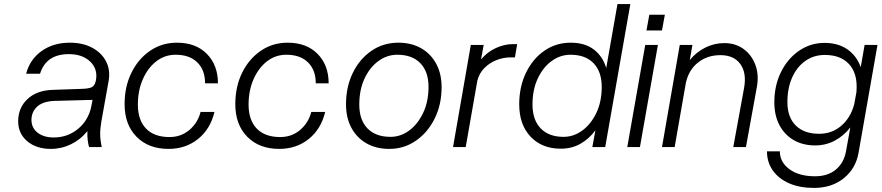

<svg xmlns="http://www.w3.org/2000/svg" viewBox="-20 -720 4316 940"><path d="M476 -124Q470 -89 470.5 -60.5Q471 -32 478 0H416Q406 -36 408 -78Q375 -37 328 -14Q281 9 229 9Q158 9 113.5 -28.5Q69 -66 69 -126Q69 -192 114 -234.5Q159 -277 236 -280L381 -285Q415 -286 429 -293Q443 -300 448 -320L450 -329Q459 -383 421 -419Q383 -455 317 -455Q206 -455 176 -359H108Q126 -429 183.5 -470Q241 -511 322 -511Q385 -511 431 -486.5Q477 -462 499 -420Q521 -378 512 -325ZM134 -133Q134 -94 164 -70.5Q194 -47 243 -47Q311 -47 362 -89Q413 -131 427 -199L433 -231L247 -226Q190 -224 162 -198Q134 -172 134 -133Z M590 -210Q590 -296 623.5 -364Q657 -432 715 -471.5Q773 -511 846 -511Q939 -511 993 -456Q1047 -401 1047 -312H984Q984 -377 946 -414.5Q908 -452 840 -452Q787 -452 745.5 -420Q704 -388 679.5 -332.5Q655 -277 655 -208Q655 -132 695 -90.5Q735 -49 810 -49Q866 -49 907 -83.5Q948 -118 962 -172H1030Q1010 -88 949.5 -39.5Q889 9 805 9Q707 9 648.5 -50.5Q590 -110 590 -210Z M1132 -210Q1132 -296 1165.5 -364Q1199 -432 1257 -471.5Q1315 -511 1388 -511Q1481 -511 1535 -456Q1589 -401 1589 -312H1526Q1526 -377 1488 -414.5Q1450 -452 1382 -452Q1329 -452 1287.5 -420Q1246 -388 1221.5 -332.5Q1197 -277 1197 -208Q1197 -132 1237 -90.5Q1277 -49 1352 -49Q1408 -49 1449 -83.5Q1490 -118 1504 -172H1572Q1552 -88 1491.5 -39.5Q1431 9 1347 9Q1249 9 1190.5 -50.5Q1132 -110 1132 -210Z M1674 -210Q1674 -295 1707.5 -363.5Q1741 -432 1799 -471.5Q1857 -511 1930 -511Q1994 -511 2041.5 -484Q2089 -457 2115.5 -408Q2142 -359 2142 -293Q2142 -208 2108 -139.5Q2074 -71 2016 -31Q1958 9 1886 9Q1822 9 1774.5 -18Q1727 -45 1700.5 -94Q1674 -143 1674 -210ZM2078 -295Q2078 -369 2038 -410.5Q1998 -452 1925 -452Q1875 -452 1832.5 -421Q1790 -390 1764.5 -335Q1739 -280 1739 -208Q1739 -133 1779 -91.5Q1819 -50 1892 -50Q1942 -50 1984 -81.5Q2026 -113 2052 -168Q2078 -223 2078 -295Z M2285 -500H2348L2335 -429Q2366 -466 2408 -485Q2450 -504 2490 -504H2512L2501 -439H2480Q2444 -439 2410 -425.5Q2376 -412 2351 -386.5Q2326 -361 2317 -325L2260 0H2198Z M3066 -700 2943 0H2880L2895 -82Q2864 -40 2821.5 -16Q2779 8 2726 8Q2633 8 2577.5 -51Q2522 -110 2522 -209Q2522 -295 2555 -363.5Q2588 -432 2645 -471.5Q2702 -511 2774 -511Q2844 -511 2887.5 -477.5Q2931 -444 2948 -387L3003 -700ZM2587 -209Q2587 -133 2627 -91.5Q2667 -50 2739 -50Q2789 -50 2831.5 -81.5Q2874 -113 2900 -168Q2926 -223 2926 -294Q2926 -369 2886 -410.5Q2846 -452 2773 -452Q2723 -452 2680.5 -421Q2638 -390 2612.5 -335Q2587 -280 2587 -209Z M3159 -648H3235L3221 -571H3145ZM3139 -500H3201L3113 0H3051Z M3308 -500H3370L3357 -426Q3389 -465 3433 -487Q3477 -509 3526 -509Q3581 -509 3620.5 -480Q3660 -451 3678 -403Q3696 -355 3686 -297L3632 0H3570L3623 -290Q3636 -363 3604.5 -406.5Q3573 -450 3507 -450Q3443 -450 3397.5 -414Q3352 -378 3338 -315L3283 0H3221Z M4276 -500 4183 30Q4169 106 4110.5 153Q4052 200 3965 200Q3895 200 3843.5 177.5Q3792 155 3763.5 114.5Q3735 74 3735 21H3798Q3798 74 3845 108.5Q3892 143 3970 143Q4033 143 4072.5 110Q4112 77 4122 20L4143 -96Q4111 -55 4067 -31.5Q4023 -8 3971 -8Q3911 -8 3866 -34Q3821 -60 3796 -107.5Q3771 -155 3771 -219Q3771 -301 3803.5 -367Q3836 -433 3892 -471.5Q3948 -510 4017 -510Q4083 -510 4128.5 -478.5Q4174 -447 4194 -391L4213 -500ZM3835 -220Q3835 -146 3876 -105.5Q3917 -65 3990 -65Q4053 -65 4098.5 -104Q4144 -143 4162 -209L4173 -269Q4174 -283 4174 -296Q4174 -369 4133 -410Q4092 -451 4018 -451Q3964 -451 3922.5 -421.5Q3881 -392 3858 -340Q3835 -288 3835 -220Z"/></svg>

Font: Overused Grotesk Book
Style: Italic
Weight: 350
Italic angle: -10°
Version: Version 0.003